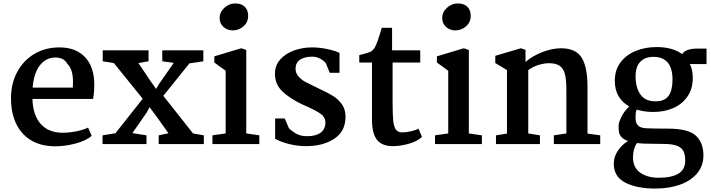

<svg xmlns="http://www.w3.org/2000/svg" viewBox="-20 -839 4142 1118"><path d="M529 -346Q529 -302 522 -263H169Q171 -170 216.5 -118Q262 -66 346 -66Q383 -66 425 -74.5Q467 -83 493 -96L514 -48Q482 -20 421 -3.5Q360 13 300 13Q178 12 111 -63Q44 -138 44 -267Q44 -352 80 -419.5Q116 -487 180 -525Q244 -563 326 -563Q422 -563 475.5 -506Q529 -449 529 -346ZM170 -329H404Q405 -340 405 -362Q405 -436 373 -466Q353 -504 303 -504Q248 -504 212.5 -459Q177 -414 170 -329Z M652 -63 811 -264 643 -472 578 -482V-546H845V-482L786 -472L853 -372L889 -321L906 -350L992 -473L925 -482V-546H1164V-482L1083 -470L931 -281L1104 -62L1167 -51V0H904V-51L961 -63L894 -157L851 -215L835 -185L751 -64L833 -51V0H577V-51Z M1425 -747Q1425 -710 1398 -686Q1371 -662 1335 -662Q1304 -662 1281.5 -682Q1259 -702 1259 -734Q1259 -769 1287 -794Q1315 -819 1349 -819Q1386 -819 1405.5 -799.5Q1425 -780 1425 -747ZM1414 -548V-62L1490 -51V0H1217V-51L1294 -62V-427L1228 -475V-511L1385 -558Z M1638 -149 1663 -91Q1690 -67 1713 -56.5Q1736 -46 1770 -46Q1819 -46 1847 -66.5Q1875 -87 1875 -127Q1874 -157 1847.5 -176Q1821 -195 1765 -220L1740 -231Q1665 -267 1623 -308Q1581 -349 1581 -409Q1581 -459 1613 -494Q1645 -529 1694.5 -546Q1744 -563 1796 -563Q1840 -563 1885 -553.5Q1930 -544 1957 -531V-415H1900L1877 -472Q1842 -509 1797 -509Q1754 -509 1727.5 -491.5Q1701 -474 1701 -439Q1701 -413 1718.5 -393.5Q1736 -374 1758.5 -362Q1781 -350 1837 -323Q1889 -299 1919.5 -280Q1950 -261 1971 -231.5Q1992 -202 1992 -159Q1992 -75 1927 -31.5Q1862 12 1761 12Q1715 12 1666.5 0.5Q1618 -11 1582 -31V-149Z M2263 -546H2427V-475H2266V-252Q2266 -175 2269.5 -139Q2273 -103 2284.5 -85.5Q2296 -68 2323 -68Q2344 -68 2374.5 -75Q2405 -82 2417 -90L2437 -42Q2412 -17 2362.5 -2.5Q2313 12 2268 12Q2204 12 2175 -25Q2146 -62 2146 -142V-475H2072V-518Q2119 -530 2134.5 -536.5Q2150 -543 2162 -562Q2177 -588 2203 -677H2263Z M2721 -747Q2721 -710 2694 -686Q2667 -662 2631 -662Q2600 -662 2577.5 -682Q2555 -702 2555 -734Q2555 -769 2583 -794Q2611 -819 2645 -819Q2682 -819 2701.5 -799.5Q2721 -780 2721 -747ZM2710 -548V-62L2786 -51V0H2513V-51L2590 -62V-427L2524 -475V-511L2681 -558Z M2932 -61V-431L2864 -472V-514L3013 -558L3040 -549V-478Q3078 -512 3136.5 -535Q3195 -558 3246 -558Q3332 -558 3366.5 -504Q3401 -450 3401 -332V-61L3475 -51V0H3205V-51L3278 -62V-313Q3278 -372 3270 -405.5Q3262 -439 3240 -455Q3218 -471 3176 -471Q3150 -471 3116.5 -461Q3083 -451 3056 -431V-62L3124 -51V0H2868V-51Z M3952 -524Q3972 -556 4041 -556H4094V-466H3997Q4014 -432 4014 -385Q4014 -322 3983 -277Q3952 -232 3900 -209.5Q3848 -187 3784 -187Q3732 -187 3687 -201Q3681 -185 3681 -168Q3681 -151 3681 -149Q3681 -121 3696.5 -107Q3712 -93 3746 -92Q3779 -90 3868 -90Q3988 -90 4032 -49Q4076 -8 4076 66Q4076 126 4040 169.5Q4004 213 3940.5 236Q3877 259 3795 259Q3690 259 3622 225Q3554 191 3554 114Q3554 73 3578.5 37.5Q3603 2 3637 -18Q3611 -27 3599 -40.5Q3587 -54 3584.5 -68.5Q3582 -83 3582 -106Q3582 -127 3600 -161.5Q3618 -196 3644 -219Q3560 -267 3560 -368Q3560 -433 3594 -477Q3628 -521 3683 -543Q3738 -565 3803 -565Q3896 -565 3952 -524ZM3681 -394Q3681 -329 3709 -289Q3737 -249 3797 -249Q3850 -249 3873 -281Q3896 -313 3896 -375Q3896 -508 3784 -508Q3737 -508 3709 -480Q3681 -452 3681 -394ZM3666 77Q3666 137 3708 166.5Q3750 196 3815 196Q3891 196 3930.5 172Q3970 148 3970 96Q3970 61 3959 40Q3948 19 3920 9Q3892 -1 3840 -1L3770 -2Q3718 -2 3689 -6Q3666 27 3666 77Z"/></svg>

Font: Martel
Style: Bold
Weight: 700
Designer: Dan Reynolds
Foundry: Dan Reynolds
Version: Version 1.001; ttfautohint (v1.1) -l 5 -r 5 -G 72 -x 0 -D la